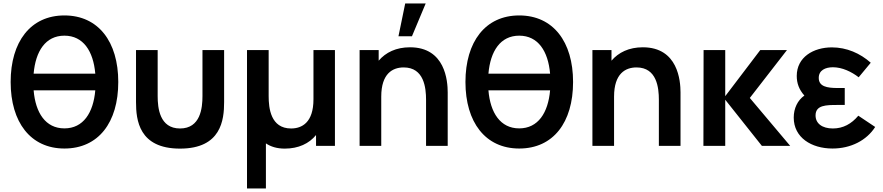

<svg xmlns="http://www.w3.org/2000/svg" viewBox="-20 -822 4974 1082"><path d="M343 -735C152 -735 40 -586.5 40 -360C40 -133.5 152 15 343 15C534.5 15 646.5 -131.5 646.5 -360C646.5 -586.5 534.5 -735 343 -735ZM343 -621C449.5 -621 506 -533.5 517 -407H169.5C180.5 -533.5 236.5 -621 343 -621ZM343 -98.5C236.5 -98.5 180 -186.5 169.5 -313H517C506 -186.5 449.5 -98.5 343 -98.5Z M746.5 -247C746.5 -146 762.5 15.5 994.5 15.5C1226.5 15.5 1243 -146 1243 -247V-540H1121V-280C1121 -213.5 1110 -98 994.5 -98C879.5 -98 868.5 -213.5 868.5 -280V-540H746.5Z M1478.5 240V-14C1505.5 4.5 1541 15.5 1584.5 15.5C1662 15.5 1722 -13 1761 -61V0H1867.5V-540H1746.5V-262.5C1746.5 -131.5 1681.5 -98 1620.5 -98C1505 -98 1494 -213.5 1494 -280V-540H1372V240Z M2263.5 -802.5 2225.5 -617.5H2301.5L2379 -802.5ZM2290.5 -555.5C2212.5 -555.5 2153.5 -526.5 2114 -480V-540H2006.5V0H2128.5V-277.5C2128.5 -408.5 2193.5 -442 2255 -442C2370 -442 2381 -326.5 2381 -260V0H2503V-301.5C2503 -365.5 2489.5 -555.5 2290.5 -555.5Z M2906 -735C2715 -735 2603 -586.5 2603 -360C2603 -133.5 2715 15 2906 15C3097.5 15 3209.5 -131.5 3209.5 -360C3209.5 -586.5 3097.5 -735 2906 -735ZM2906 -621C3012.5 -621 3069 -533.5 3080 -407H2732.5C2743.5 -533.5 2799.5 -621 2906 -621ZM2906 -98.5C2799.5 -98.5 2743 -186.5 2732.5 -313H3080C3069 -186.5 3012.5 -98.5 2906 -98.5Z M3602.5 -555.5C3524.5 -555.5 3465.5 -526.5 3426 -480V-540H3318.5V0H3440.5V-277.5C3440.5 -408.5 3505.5 -442 3567 -442C3682 -442 3693 -326.5 3693 -260V0H3815V-301.5C3815 -365.5 3801.5 -555.5 3602.5 -555.5Z M4067 0V-260L4273.5 0H4433L4205.5 -270L4415 -540H4264.5L4067 -280V-540H3945L3944 0Z M4817 -170C4778.5 -124 4731.5 -98 4673.5 -98C4613 -98 4576 -126.5 4576 -171.5C4576 -230 4635.5 -230.5 4700.5 -230.5H4740.5V-326H4701C4640 -326 4594 -334.5 4594 -383C4594 -426 4631 -443 4674 -443C4726 -443 4779 -417.5 4819 -386.5L4887 -468.5C4827.5 -521.5 4751.5 -555 4668 -555C4564 -555 4470 -500 4470 -394C4470 -353 4483 -317 4513 -283.5C4474.5 -256.5 4453 -211 4453 -159.5C4453 -46.5 4553 15 4671.5 15C4774.5 15 4863.5 -30.5 4912 -106.5Z"/></svg>

Font: Hauora
Style: Bold
Weight: 700
Designer: Wayne Shih
Foundry: WCYS
Version: Version 1.001;hotconv 1.0.109;makeotfexe 2.5.65596